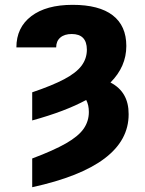

<svg xmlns="http://www.w3.org/2000/svg" viewBox="-20 -573 610 806"><path d="M115.2 -67.4V-185.5Q199.2 -213.9 249.5 -240.5Q299.8 -267.1 322.3 -297.1Q344.7 -327.1 344.7 -364.7Q344.2 -430.2 281.2 -430.2Q250.5 -430.2 233.2 -415.3Q215.8 -400.4 215.8 -374H48.8Q48.8 -457.5 111.3 -505.1Q173.8 -552.7 284.7 -552.7Q396 -552.7 453.1 -508.8Q510.3 -464.8 510.3 -379.9Q510.3 -293.5 443.8 -226.6Q520.5 -187 520 -93.8Q521 124.5 115.2 212.9V92.3Q205.1 58.6 257.1 28.8Q309.1 -1 331.1 -32.5Q353 -64 353 -103Q353 -132.3 341.8 -153.3Q253.9 -105.5 115.2 -67.4Z"/></svg>

Font: Inter Display Extra Bold
Style: Regular
Weight: 800
Designer: Rasmus Andersson
Foundry: rsms
Version: Version 4.000;git-4fc901f